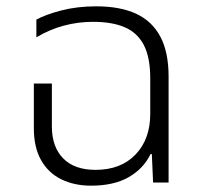

<svg xmlns="http://www.w3.org/2000/svg" viewBox="-20 -577 639 607"><path d="M268 10Q215 10 174 -10Q133 -30 110 -70.5Q87 -111 87 -172V-313H144V-177Q144 -113 179.5 -76.5Q215 -40 282 -40Q362 -40 408.5 -88.5Q455 -137 455 -217V-329Q455 -396 434.5 -435Q414 -474 374 -491Q334 -508 274 -508Q227 -508 182 -496Q137 -484 95 -459V-515Q124 -531 174 -544Q224 -557 284 -557Q360 -557 410.5 -533.5Q461 -510 487 -461Q513 -412 513 -335V0H464L460 -90H456Q434 -44 387 -17Q340 10 268 10Z"/></svg>

Font: Noto Sans Thai Light
Style: Regular
Weight: 300
Designer: Monotype Design Team
Foundry: Monotype Imaging Inc.
Version: Version 2.001